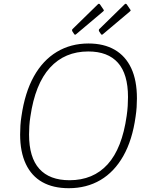

<svg xmlns="http://www.w3.org/2000/svg" viewBox="-20 -981 798 1011"><path d="M342 10Q260 10 203 -22Q146 -54 116 -117.5Q86 -181 86 -273Q86 -296 87.5 -320Q89 -344 93 -369Q111 -494 158.5 -579Q206 -664 279.5 -708Q353 -752 446 -752Q527 -752 584 -719Q641 -686 671 -622Q701 -558 701 -463Q701 -441 699.5 -417Q698 -393 694 -367Q677 -244 629.5 -160Q582 -76 509 -33Q436 10 342 10ZM346 -32Q471 -32 547 -116Q623 -200 647 -371Q651 -398 652.5 -423Q654 -448 654 -470Q654 -591 601 -650.5Q548 -710 445 -710Q321 -710 243 -624.5Q165 -539 140 -367Q136 -342 134.5 -318Q133 -294 133 -273Q133 -152 187 -92Q241 -32 346 -32ZM507 -957 524 -932Q527 -928 527 -926Q527 -924 521 -919L381 -801Q377 -797 374 -798.5Q371 -800 369 -804L361 -816Q359 -820 359.5 -823Q360 -826 361 -827L495 -958Q499 -962 502 -961Q505 -960 507 -957ZM648 -957 665 -932Q668 -928 668 -926Q668 -924 662 -919L522 -801Q518 -797 515 -798.5Q512 -800 510 -804L502 -816Q500 -820 500.5 -823Q501 -826 502 -827L636 -958Q640 -962 643 -961Q646 -960 648 -957Z"/></svg>

Font: Libre Franklin Thin
Style: Italic
Weight: 100
Italic angle: -8°
Designer: Pablo Impallari, Rodrigo Fuenzalida, Nhung Nguyen
Foundry: Impallari Type
Version: Version 3.000